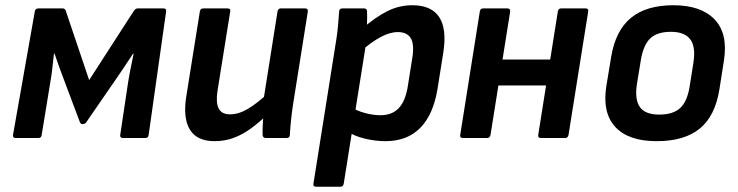

<svg xmlns="http://www.w3.org/2000/svg" viewBox="-20 -524 2802 729"><path d="M39.8 0Q27.4 0 29.4 -11.7L112.1 -480.4Q113.8 -492.1 126.2 -492.1H218Q226.7 -492.1 229.7 -483.1L318.5 -219.9L488.5 -483.1Q494.5 -492.1 502.9 -492.1H600.7Q612.4 -492.1 610.7 -480.4L544.4 -11.7Q543.1 0 532 0H446.6Q434.9 0 436.5 -11.7L466 -208.7Q470 -234.3 475.9 -263.9Q481.7 -293.5 487.4 -320.2H485.1Q468.7 -295.2 451.2 -268.8Q433.7 -242.4 417.3 -219.1L307.1 -59.2Q305.1 -56.2 301.4 -54.5Q297.8 -52.8 294.4 -52.8Q291.4 -52.8 288.5 -54Q285.7 -55.2 283.7 -59.2L222.6 -221.7Q214.2 -244 204.7 -269.9Q195.2 -295.8 187.2 -320.2H184.9Q181.9 -293.5 178.7 -264.8Q175.5 -236 170.5 -208.7L138.3 -11.7Q137 0 126 0Z M794.5 12Q728.1 12 701.1 -31.6Q674.1 -75.3 687.4 -158.7L738.8 -480.4Q740.8 -492.1 751.8 -492.1H843.4Q856.4 -492.1 854.1 -480.4L805.5 -177Q799.2 -133.4 810.5 -111.7Q821.8 -89.9 853.3 -89.9Q886.6 -89.9 922.1 -111.2Q957.7 -132.5 1004.4 -175.9L994.1 -88Q963.9 -59.1 932.9 -36.4Q902 -13.7 868.1 -0.9Q834.3 12 794.5 12ZM989.4 0Q983.8 0 980.6 -3Q977.4 -6 977.1 -11.7Q976.7 -29.7 977.6 -49.2Q978.4 -68.7 981.1 -89.3L979.7 -139.8L1033.7 -480.4Q1034.7 -486.1 1037.8 -489.1Q1041 -492.1 1046 -492.1H1138.3Q1150.7 -492.1 1148.7 -479.7L1092.3 -125.1Q1088 -96 1085 -67.5Q1082 -39 1080.6 -11.7Q1080.3 0 1067.6 0Z M1443.3 12Q1405 12 1365.2 2.3Q1325.4 -7.3 1302.7 -23.3L1314.4 -116.4Q1336.7 -102.4 1367.3 -94.5Q1397.8 -86.5 1424.4 -86.5Q1468.9 -86.5 1494.3 -113.7Q1519.7 -140.9 1528.6 -197.7L1545.6 -304.9Q1553.6 -355.7 1539.6 -379Q1525.7 -402.2 1490.5 -402.2Q1460.2 -402.2 1424.7 -383.1Q1389.1 -364 1343 -323.8L1351.6 -412.3Q1406 -459.4 1450.8 -481.7Q1495.7 -504.1 1545.7 -504.1Q1618 -504.1 1647.7 -459Q1677.3 -413.8 1663 -323.2L1641.3 -187Q1625.3 -89 1575.7 -38.5Q1526 12 1443.3 12ZM1180.1 185Q1168.1 185 1170.1 173.3L1256.8 -373Q1261.1 -400 1263.6 -427.9Q1266.1 -455.7 1267.5 -479.1Q1267.5 -492.1 1280.5 -492.1H1362Q1373.3 -492.1 1373.7 -480.4Q1374 -472.4 1374 -459.7Q1374 -447 1373.5 -434.5Q1373 -422 1371 -414L1369.7 -358.2L1285.1 173.3Q1283.1 185 1272.7 185Z M2034 0Q2021.6 0 2023.6 -11.7L2098 -480.4Q2100 -492.1 2110.4 -492.1H2202.6Q2215.6 -492.1 2213.3 -480.4L2138.6 -11.7Q2136.3 0 2126.3 0ZM1737.5 0Q1725.4 0 1727.4 -11.7L1801.8 -480.4Q1803.8 -492.1 1814.2 -492.1H1906.4Q1917.8 -492.1 1917.1 -480.4L1842.4 -11.7Q1840.1 0 1829.7 0ZM1859.1 -199.4 1874.2 -297.9H2090.8L2075.7 -199.4Z M2473.5 12Q2365.3 12 2315.6 -42.7Q2265.8 -97.4 2282.5 -199.1L2300.8 -309.6Q2317.4 -408.3 2375.7 -456.2Q2433.9 -504.1 2536.7 -504.1Q2641.6 -504.1 2693.1 -450.4Q2744.7 -396.6 2728.7 -294.3L2711.7 -185.8Q2695.7 -83.8 2637.1 -35.9Q2578.6 12 2473.5 12ZM2483.2 -88.9Q2535.7 -88.9 2562.7 -114Q2589.8 -139 2598.7 -197.2L2612.7 -285.3Q2622.3 -346.4 2600.8 -374.8Q2579.2 -403.2 2527.3 -403.2Q2474.9 -403.2 2448.8 -378.1Q2422.7 -353 2413.1 -295.2L2398.5 -206.1Q2389.2 -147.3 2409.1 -118.1Q2429 -88.9 2483.2 -88.9Z"/></svg>

Font: Sofia Sans Hairline
Style: Italic
Weight: 1
Italic angle: -9°
Designer: Botio Nikoltchev, Ani Petrova
Foundry: lettersoup
Version: Version 4.102